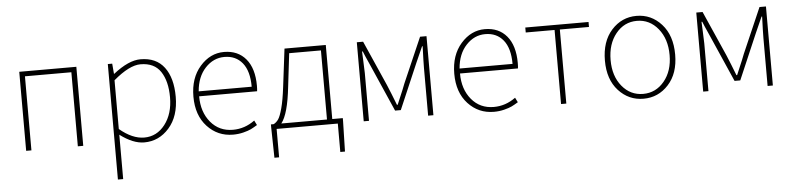

<svg xmlns="http://www.w3.org/2000/svg" viewBox="-46 -786 5282 1276"><g transform="rotate(-5 2595.0 -148.5)"><path d="M105.5 0V-527.3H486.3V0H450.2V-494.1H140.6V0Z M731.4 -416V-90.8Q816.4 -19.5 895.5 -19.5Q979.5 -19.5 1034.2 -90.3Q1088.9 -161.1 1088.9 -271.5Q1088.9 -378.9 1046.4 -442.9Q1003.9 -506.8 912.1 -506.8Q837.9 -506.8 731.4 -416ZM696.3 243.2V-527.3H725.6L731.4 -459H733.4Q835.9 -540 915 -540Q1019.5 -540 1073.2 -468.8Q1127 -397.5 1127 -271.5Q1127 -141.6 1059.1 -64.5Q991.2 12.7 892.6 12.7Q818.4 12.7 731.4 -52.7V243.2Z M1485.4 12.7Q1382.8 12.7 1313.5 -62Q1244.1 -136.7 1244.1 -261.7Q1244.1 -385.7 1312 -462.9Q1379.9 -540 1471.7 -540Q1564.5 -540 1617.7 -476.6Q1670.9 -413.1 1670.9 -296.9Q1670.9 -273.4 1668.9 -260.7H1282.2Q1282.2 -155.3 1338.9 -87.4Q1395.5 -19.5 1487.3 -19.5Q1566.4 -19.5 1632.8 -68.4L1648.4 -37.1Q1623 -21.5 1605 -12.7Q1586.9 -3.9 1554.2 4.4Q1521.5 12.7 1485.4 12.7ZM1282.2 -293.9H1635.7Q1635.7 -398.4 1591.8 -452.6Q1547.9 -506.8 1471.7 -506.8Q1398.4 -506.8 1344.2 -448.7Q1290 -390.6 1282.2 -293.9Z M1903.3 -494.1 1877 -272.5Q1857.4 -91.8 1810.5 -33.2H2115.2V-494.1ZM2150.4 -33.2H2220.7V-12.7L2215.8 189.5H2184.6V0H1776.4V189.5H1745.1L1741.2 -12.7V-33.2H1759.8Q1778.3 -43 1791.5 -62Q1804.7 -81.1 1818.8 -133.3Q1833 -185.5 1843.8 -274.4L1875 -527.3H2150.4Z M2357.4 0V-527.3H2399.4L2532.2 -226.6Q2538.1 -212.9 2557.6 -164.6Q2577.1 -116.2 2586.9 -89.8H2591.8Q2643.6 -210.9 2648.4 -226.6L2779.3 -527.3H2822.3V0H2787.1V-318.4Q2787.1 -361.3 2791 -462.9H2787.1L2740.2 -357.4L2609.4 -52.7H2571.3L2437.5 -357.4Q2397.5 -446.3 2391.6 -462.9H2386.7Q2386.7 -454.1 2389.6 -397.9Q2392.6 -341.8 2392.6 -318.4V0Z M3225.6 12.7Q3123 12.7 3053.7 -62Q2984.4 -136.7 2984.4 -261.7Q2984.4 -385.7 3052.2 -462.9Q3120.1 -540 3211.9 -540Q3304.7 -540 3357.9 -476.6Q3411.1 -413.1 3411.1 -296.9Q3411.1 -273.4 3409.2 -260.7H3022.5Q3022.5 -155.3 3079.1 -87.4Q3135.7 -19.5 3227.5 -19.5Q3306.6 -19.5 3373 -68.4L3388.7 -37.1Q3363.3 -21.5 3345.2 -12.7Q3327.1 -3.9 3294.4 4.4Q3261.7 12.7 3225.6 12.7ZM3022.5 -293.9H3376Q3376 -398.4 3332 -452.6Q3288.1 -506.8 3211.9 -506.8Q3138.7 -506.8 3084.5 -448.7Q3030.3 -390.6 3022.5 -293.9Z M3673.8 0V-494.1H3481.4V-527.3H3903.3V-494.1H3709V0Z M3989.3 -261.7Q3989.3 -389.6 4057.1 -464.8Q4125 -540 4223.6 -540Q4322.3 -540 4390.1 -464.8Q4458 -389.6 4458 -261.7Q4458 -135.7 4390.1 -61.5Q4322.3 12.7 4223.6 12.7Q4125 12.7 4057.1 -61.5Q3989.3 -135.7 3989.3 -261.7ZM4420.9 -261.7Q4420.9 -369.1 4364.7 -438Q4308.6 -506.8 4223.6 -506.8Q4138.7 -506.8 4083 -438Q4027.3 -369.1 4027.3 -261.7Q4027.3 -155.3 4083 -87.4Q4138.7 -19.5 4223.6 -19.5Q4308.6 -19.5 4364.7 -87.4Q4420.9 -155.3 4420.9 -261.7Z M4622.1 0V-527.3H4664.1L4796.9 -226.6Q4802.7 -212.9 4822.3 -164.6Q4841.8 -116.2 4851.6 -89.8H4856.4Q4908.2 -210.9 4913.1 -226.6L5043.9 -527.3H5086.9V0H5051.8V-318.4Q5051.8 -361.3 5055.7 -462.9H5051.8L5004.9 -357.4L4874 -52.7H4835.9L4702.1 -357.4Q4662.1 -446.3 4656.2 -462.9H4651.4Q4651.4 -454.1 4654.3 -397.9Q4657.2 -341.8 4657.2 -318.4V0Z"/></g></svg>

Font: Gen Shin Gothic ExtraLight
Style: Regular
Weight: 100
Designer: [Source Han Sans]
Ryoko NISHIZUKA  (kana & ideographs); Paul D. Hunt (Latin, Greek & Cyrillic); Wenlong ZHANG  (bopomofo
Version: Version 1.002.20150607